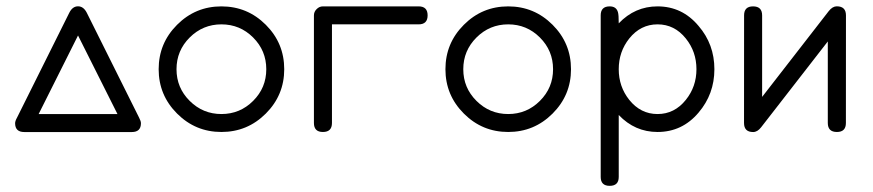

<svg xmlns="http://www.w3.org/2000/svg" viewBox="-20 -420 2778 611"><path d="M428.5 -27.8Q428.5 0.2 399.4 0.2H57.4Q28.1 0.2 28.1 -27.8Q28.1 -34.7 34.2 -45.7L200.4 -379.2Q210.7 -399.9 228.3 -399.9Q245.8 -399.9 256.3 -379.2L422.6 -45.7Q428.5 -34.7 428.5 -27.8ZM353.8 -57.1 228.3 -307.1 103 -57.1Z M884.5 -199.7Q884.5 -117.2 825.9 -58.6Q767.3 0 684.6 0Q602.1 0 543.5 -58.6Q484.9 -117.2 484.9 -199.7Q484.9 -282.5 543.5 -341.1Q602.1 -399.7 684.6 -399.7Q767.3 -399.7 825.9 -341.1Q884.5 -282.5 884.5 -199.7ZM827.4 -199.7Q827.4 -258.8 785.5 -300.7Q743.7 -342.5 684.6 -342.5Q625.7 -342.5 583.7 -300.7Q541.7 -258.8 541.7 -199.7Q541.7 -140.6 583.7 -98.9Q625.7 -57.1 684.6 -57.1Q743.7 -57.1 785.5 -98.9Q827.4 -140.6 827.4 -199.7Z M1340.8 -371.1Q1340.8 -342.5 1312.3 -342.5H1036.4V-28.6Q1036.4 0 1007.6 0Q979 0 979 -28.6V-371.1Q979 -382.6 987.7 -391.1Q996.3 -399.7 1007.6 -399.7H1312.3Q1340.8 -399.7 1340.8 -371.1Z M1797.1 -199.7Q1797.1 -117.2 1738.5 -58.6Q1679.9 0 1597.2 0Q1514.6 0 1456.1 -58.6Q1397.5 -117.2 1397.5 -199.7Q1397.5 -282.5 1456.1 -341.1Q1514.6 -399.7 1597.2 -399.7Q1679.9 -399.7 1738.5 -341.1Q1797.1 -282.5 1797.1 -199.7ZM1740 -199.7Q1740 -258.8 1698.1 -300.7Q1656.2 -342.5 1597.2 -342.5Q1538.3 -342.5 1496.3 -300.7Q1454.3 -258.8 1454.3 -199.7Q1454.3 -140.6 1496.3 -98.9Q1538.3 -57.1 1597.2 -57.1Q1656.2 -57.1 1698.1 -98.9Q1740 -140.6 1740 -199.7Z M2253.4 -199.7Q2253.4 -120.6 2202.9 -61.5Q2150.9 0 2072.5 0Q2000.5 0 1949 -54V143.1Q1949 171.4 1920.2 171.4Q1891.6 171.4 1891.6 143.1V-371.1Q1891.6 -399.7 1920.2 -399.7Q1941.4 -399.7 1946.5 -381.1Q1949 -373.3 1949 -345.7Q2000.5 -399.7 2072.5 -399.7Q2150.9 -399.7 2202.9 -337.6Q2253.4 -279.1 2253.4 -199.7ZM2196.3 -199.7Q2196.3 -255.4 2162.6 -297.4Q2126.5 -342.5 2072.5 -342.5Q2018.6 -342.5 1982.4 -297.4Q1949 -255.4 1949 -199.7Q1949 -144.3 1982.4 -102.3Q2018.6 -57.1 2072.5 -57.1Q2126.5 -57.1 2162.6 -102.3Q2196.3 -144.3 2196.3 -199.7Z M2672.1 -371.1 2671.9 -28.6Q2671.9 0 2643.3 0Q2614.3 0 2614.3 -28.6V-288.1L2402.1 -14.9Q2390.4 0.2 2376.7 0.2Q2347.7 0.2 2347.7 -28.6L2347.9 -371.1Q2347.9 -399.7 2376.5 -399.7Q2405.3 -399.7 2405.3 -371.1V-111.6L2617.4 -384.8Q2629.4 -399.9 2642.8 -399.9Q2672.1 -399.9 2672.1 -371.1Z"/></svg>

Font: EnergyBar
Style: Regular
Weight: 400
Italic angle: -10°
Version: 1.0 2000-03-28